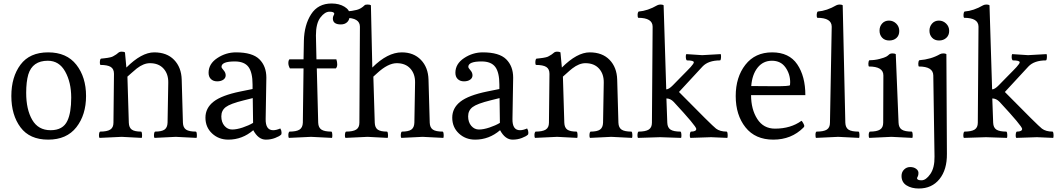

<svg xmlns="http://www.w3.org/2000/svg" viewBox="-20 -790 6058 1100"><path d="M97.5 -60.5Q45 -131 45 -240Q45 -349 97.5 -419.5Q150 -490 256 -490Q362 -490 417.5 -419Q473 -348 473 -240Q473 -132 417.5 -61Q362 10 256 10Q150 10 97.5 -60.5ZM366 -98Q388 -144 388 -231Q388 -318 353.5 -380Q319 -442 254 -442Q166 -442 142 -363Q130 -321 130 -258Q130 -163 164.5 -103.5Q199 -44 270 -44Q341 -44 366 -98Z M704 -403Q791 -490 863.5 -490Q936 -490 977.5 -447Q1019 -404 1021 -334L1028 -87Q1029 -59 1046 -47.5Q1063 -36 1103 -36Q1108 -31 1108 -16.5Q1108 -2 1106 0L987 -6L865 0Q862 -3 862 -16.5Q862 -30 868 -36Q906 -36 922.5 -47.5Q939 -59 940 -87L944 -316Q945 -366 917 -397Q889 -428 839 -428Q803 -428 764 -398Q751 -388 732.5 -371Q714 -354 710 -351L718 -87Q719 -59 735 -47.5Q751 -36 789 -36Q794 -31 794 -16.5Q794 -2 792 0L677 -6L550 0Q547 -3 547 -16.5Q547 -30 553 -36Q593 -36 611.5 -47.5Q630 -59 630 -87L633 -367Q633 -395 614.5 -406.5Q596 -418 555 -418Q552 -421 552 -434.5Q552 -448 558 -454Q562 -454 577 -456Q592 -458 596 -458.5Q600 -459 611.5 -461.5Q623 -464 629 -468Q649 -479 656.5 -486.5Q664 -494 677 -494Q690 -494 696 -490Z M1358 -266 1427 -280V-305Q1427 -375 1403.5 -406.5Q1380 -438 1325 -438Q1249 -438 1249 -407Q1249 -401 1261 -387.5Q1273 -374 1273 -358.5Q1273 -343 1259.5 -333.5Q1246 -324 1224 -324Q1202 -324 1188.5 -337Q1175 -350 1175 -373Q1175 -424 1224.5 -457Q1274 -490 1332 -490Q1426 -490 1466 -450.5Q1506 -411 1506 -345Q1506 -343 1502 -108Q1501 -44 1545 -44Q1563 -44 1586 -54Q1593 -42 1593 -31.5Q1593 -21 1591 -19Q1581 -9 1556 0.5Q1531 10 1503 10Q1460 10 1431 -44Q1368 10 1288 10Q1233 10 1195 -25.5Q1157 -61 1157 -116Q1157 -171 1203.5 -207.5Q1250 -244 1358 -266ZM1430 -86 1428 -228 1376 -215Q1299 -196 1273.5 -176.5Q1248 -157 1248 -123.5Q1248 -90 1266 -69Q1284 -48 1310 -48Q1336 -48 1370.5 -59.5Q1405 -71 1430 -86Z M1762 -6 1635 0Q1632 -3 1632 -16.5Q1632 -30 1638 -36Q1678 -36 1696 -47.5Q1714 -59 1715 -87L1719 -398H1641Q1632 -414 1632 -428.5Q1632 -443 1638 -450H1719L1721 -556Q1723 -647 1762.5 -708.5Q1802 -770 1880 -770Q1923 -770 1953.5 -751.5Q1984 -733 1984 -705.5Q1984 -678 1970 -664Q1956 -650 1933 -650Q1887 -650 1887 -684Q1887 -694 1891 -701Q1895 -708 1895 -711Q1895 -723 1868 -723Q1841 -723 1815.5 -689.5Q1790 -656 1790 -587Q1790 -584 1793 -450H1907Q1912 -436 1912 -421Q1912 -406 1904 -398H1795L1803 -87Q1804 -59 1821.5 -47.5Q1839 -36 1879 -36Q1884 -31 1884 -16.5Q1884 -2 1882 0Z M2113 -403Q2200 -490 2282 -490Q2350 -490 2391.5 -447Q2433 -404 2435 -334L2442 -87Q2443 -59 2460 -47.5Q2477 -36 2517 -36Q2522 -31 2522 -16.5Q2522 -2 2520 0L2401 -6L2279 0Q2276 -3 2276 -16.5Q2276 -30 2282 -36Q2320 -36 2336.5 -47.5Q2353 -59 2354 -87L2358 -316Q2359 -366 2331 -397Q2303 -428 2253 -428Q2203 -428 2141 -371Q2122 -353 2119 -351L2127 -87Q2128 -59 2144 -47.5Q2160 -36 2198 -36Q2203 -31 2203 -16.5Q2203 -2 2201 0L2086 -6L1959 0Q1956 -3 1956 -16.5Q1956 -30 1962 -36Q2002 -36 2020.5 -47.5Q2039 -59 2039 -87L2042 -637Q2042 -688 1959 -688Q1956 -691 1956 -704.5Q1956 -718 1962 -724Q2000 -727 2024.5 -733.5Q2049 -740 2069 -760Q2073 -764 2086 -764Q2099 -764 2105 -760Z M2772 -266 2841 -280V-305Q2841 -375 2817.5 -406.5Q2794 -438 2739 -438Q2663 -438 2663 -407Q2663 -401 2675 -387.5Q2687 -374 2687 -358.5Q2687 -343 2673.5 -333.5Q2660 -324 2638 -324Q2616 -324 2602.5 -337Q2589 -350 2589 -373Q2589 -424 2638.5 -457Q2688 -490 2746 -490Q2840 -490 2880 -450.5Q2920 -411 2920 -345Q2920 -343 2916 -108Q2915 -44 2959 -44Q2977 -44 3000 -54Q3007 -42 3007 -31.5Q3007 -21 3005 -19Q2995 -9 2970 0.5Q2945 10 2917 10Q2874 10 2845 -44Q2782 10 2702 10Q2647 10 2609 -25.5Q2571 -61 2571 -116Q2571 -171 2617.5 -207.5Q2664 -244 2772 -266ZM2844 -86 2842 -228 2790 -215Q2713 -196 2687.5 -176.5Q2662 -157 2662 -123.5Q2662 -90 2680 -69Q2698 -48 2724 -48Q2750 -48 2784.5 -59.5Q2819 -71 2844 -86Z M3199 -403Q3286 -490 3358.5 -490Q3431 -490 3472.5 -447Q3514 -404 3516 -334L3523 -87Q3524 -59 3541 -47.5Q3558 -36 3598 -36Q3603 -31 3603 -16.5Q3603 -2 3601 0L3482 -6L3360 0Q3357 -3 3357 -16.5Q3357 -30 3363 -36Q3401 -36 3417.5 -47.5Q3434 -59 3435 -87L3439 -316Q3440 -366 3412 -397Q3384 -428 3334 -428Q3298 -428 3259 -398Q3246 -388 3227.5 -371Q3209 -354 3205 -351L3213 -87Q3214 -59 3230 -47.5Q3246 -36 3284 -36Q3289 -31 3289 -16.5Q3289 -2 3287 0L3172 -6L3045 0Q3042 -3 3042 -16.5Q3042 -30 3048 -36Q3088 -36 3106.5 -47.5Q3125 -59 3125 -87L3128 -367Q3128 -395 3109.5 -406.5Q3091 -418 3050 -418Q3047 -421 3047 -434.5Q3047 -448 3053 -454Q3057 -454 3072 -456Q3087 -458 3091 -458.5Q3095 -459 3106.5 -461.5Q3118 -464 3124 -468Q3144 -479 3151.5 -486.5Q3159 -494 3172 -494Q3185 -494 3191 -490Z M3762 -4 3635 0Q3632 -3 3632 -16.5Q3632 -30 3638 -36Q3678 -36 3696.5 -47.5Q3715 -59 3715 -87L3719 -637Q3719 -688 3636 -688Q3633 -691 3633 -704.5Q3633 -718 3639 -724Q3691 -728 3746 -760Q3754 -764 3765 -764Q3776 -764 3782 -760L3797 -278Q3812 -278 3835 -301.5Q3858 -325 3881 -348.5Q3904 -372 3915.5 -383.5Q3927 -395 3937 -406Q3955 -426 3955 -433Q3955 -444 3915 -444Q3909 -450 3909 -463.5Q3909 -477 3912 -480L4003 -474L4109 -480Q4111 -478 4111 -463.5Q4111 -449 4106 -444Q4038 -444 4005 -409L3870 -263Q4060 -70 4082.5 -53Q4105 -36 4144 -36Q4149 -31 4149 -16.5Q4149 -2 4147 0L4054 -4L3935 0Q3932 -3 3932 -16.5Q3932 -30 3938 -36Q3969 -36 3969 -51.5Q3969 -67 3840 -206Q3821 -226 3798 -226L3803 -87Q3804 -59 3821.5 -47.5Q3839 -36 3879 -36Q3884 -31 3884 -16.5Q3884 -2 3882 0Z M4583 -59Q4514 10 4410.5 10Q4307 10 4251 -60.5Q4195 -131 4195 -239.5Q4195 -348 4250.5 -419Q4306 -490 4403.5 -490Q4501 -490 4547.5 -421.5Q4594 -353 4594 -245H4283Q4283 -164 4318.5 -108.5Q4354 -53 4420 -53Q4510 -53 4572 -98Q4576 -95 4582 -84Q4588 -73 4588 -68.5Q4588 -64 4583 -59ZM4284 -297 4425 -296Q4501 -296 4506 -302Q4507 -307 4507 -319Q4507 -366 4480 -404Q4453 -442 4402.5 -442Q4352 -442 4320.5 -402.5Q4289 -363 4284 -297Z M4782 -6 4655 0Q4652 -3 4652 -18Q4652 -33 4658 -36Q4699 -36 4717 -47.5Q4735 -59 4735 -87L4745 -637Q4745 -688 4662 -688Q4659 -691 4659 -704.5Q4659 -718 4665 -724Q4717 -728 4772 -760Q4780 -764 4791 -764Q4802 -764 4808 -760L4823 -87Q4824 -59 4841 -47.5Q4858 -36 4899 -36Q4904 -33 4904 -17.5Q4904 -2 4902 0Z M5132 -612.5Q5132 -587 5116 -572.5Q5100 -558 5074.5 -558Q5049 -558 5034 -574Q5019 -590 5019 -614.5Q5019 -639 5034 -655.5Q5049 -672 5073 -672Q5097 -672 5114.5 -655Q5132 -638 5132 -612.5ZM5087 -6 4960 0Q4957 -3 4957 -16.5Q4957 -30 4963 -36Q5003 -36 5021.5 -47.5Q5040 -59 5040 -87L5041 -358Q5041 -409 4958 -409Q4955 -412 4955 -425.5Q4955 -439 4961 -445Q4992 -445 5020 -452.5Q5048 -460 5057.5 -465.5Q5067 -471 5073.5 -477.5Q5080 -484 5093 -484Q5106 -484 5112 -480L5128 -87Q5129 -59 5146.5 -47.5Q5164 -36 5204 -36Q5209 -31 5209 -16.5Q5209 -2 5207 0Z M5418 -613Q5418 -588 5401.5 -573Q5385 -558 5360 -558Q5335 -558 5320 -574Q5305 -590 5305 -614Q5305 -638 5320 -655Q5335 -672 5359 -672Q5383 -672 5400.5 -655Q5418 -638 5418 -613ZM5234 231Q5234 243 5259.5 243Q5285 243 5310 207Q5335 171 5334 107L5327 -358Q5326 -409 5244 -409Q5241 -412 5241 -425.5Q5241 -439 5247 -445Q5314 -450 5366 -480Q5374 -484 5385 -484Q5396 -484 5402 -480L5405 91Q5406 182 5362.5 236Q5319 290 5244 290Q5202 290 5173.5 272Q5145 254 5145 218Q5145 196 5159.5 181.5Q5174 167 5194.5 167Q5215 167 5228.5 177Q5242 187 5242 200.5Q5242 214 5238 221Q5234 228 5234 231Z M5629 -4 5502 0Q5499 -3 5499 -16.5Q5499 -30 5505 -36Q5545 -36 5563.5 -47.5Q5582 -59 5582 -87L5586 -637Q5586 -688 5503 -688Q5500 -691 5500 -704.5Q5500 -718 5506 -724Q5558 -728 5613 -760Q5621 -764 5632 -764Q5643 -764 5649 -760L5664 -278Q5679 -278 5702 -301.5Q5725 -325 5748 -348.5Q5771 -372 5782.5 -383.5Q5794 -395 5804 -406Q5822 -426 5822 -433Q5822 -444 5782 -444Q5776 -450 5776 -463.5Q5776 -477 5779 -480L5870 -474L5976 -480Q5978 -478 5978 -463.5Q5978 -449 5973 -444Q5905 -444 5872 -409L5737 -263Q5927 -70 5949.5 -53Q5972 -36 6011 -36Q6016 -31 6016 -16.5Q6016 -2 6014 0L5921 -4L5802 0Q5799 -3 5799 -16.5Q5799 -30 5805 -36Q5836 -36 5836 -51.5Q5836 -67 5707 -206Q5688 -226 5665 -226L5670 -87Q5671 -59 5688.5 -47.5Q5706 -36 5746 -36Q5751 -31 5751 -16.5Q5751 -2 5749 0Z"/></svg>

Font: Esteban
Style: Regular
Weight: 400
Designer: Angelica Diaz Rivera
Foundry: Angelica Diaz Rivera
Version: Version 1.002